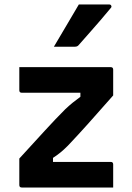

<svg xmlns="http://www.w3.org/2000/svg" viewBox="-20 -835 590 855"><path d="M66 -536H473Q484 -536 484 -525V-410Q420 -337 371 -282.5Q322 -228 282 -186Q263 -167 248 -155Q233 -143 216 -132V-114H473Q484 -114 484 -103V0H77Q66 0 66 -11V-129Q131 -200 179.5 -253Q228 -306 271 -349Q288 -365 304 -378Q320 -391 338 -404V-422H77Q66 -422 66 -433ZM331 -815H467Q473 -815 475.5 -809.5Q478 -804 473 -799Q449 -770 427.5 -745Q406 -720 383 -694Q360 -668 331 -635Q325 -627 314 -627H220Q247 -673 275 -720Q303 -767 331 -815Z"/></svg>

Font: Recursive Sn Lnr St SmB
Style: Regular
Weight: 600
Version: Version 1.079;hotconv 1.0.112;makeotfexe 2.5.65598; ttfautoh